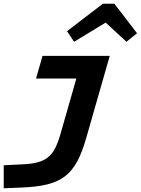

<svg xmlns="http://www.w3.org/2000/svg" viewBox="-49 -778 758 1034"><path d="M416 -37Q394 41 366.5 92Q339 143 299.5 172.5Q260 202 203.5 215.5Q147 229 67 232L-29 236V112L73 107Q121 105 154 96Q187 87 209.5 69Q232 51 247.5 21Q263 -9 276 -54L397 -477H542ZM180 -477H472L437 -355H145ZM312 -610 505 -758H544L531 -663L350 -553ZM689 -599 632 -553 513 -663 528 -758H567Z"/></svg>

Font: Intel One Mono Light
Style: Italic
Weight: 300
Italic angle: -16°
Monospace: yes
Designer: Fred Shallcrass
Foundry: Frere-Jones Type LLC
Version: Version 1.004